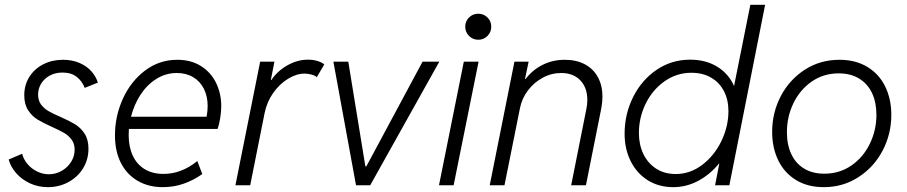

<svg xmlns="http://www.w3.org/2000/svg" viewBox="-20 -772 3780 800"><path d="M16.1 -107.4 72.3 -131.3Q78.1 -107.9 94.7 -88.4Q111.3 -68.8 134.8 -57.4Q158.2 -45.9 183.6 -45.9Q211.9 -45.9 236.6 -59.8Q261.2 -73.7 276.1 -97.2Q291 -120.6 291 -147.9Q291 -172.9 278.6 -189.9Q266.1 -207 247.3 -218Q228.5 -229 196.8 -243.2Q158.7 -260.3 136 -274.2Q113.3 -288.1 97.2 -312.7Q81.1 -337.4 81.1 -375Q81.1 -418 102.3 -451.7Q123.5 -485.4 160.4 -504.2Q197.3 -522.9 242.2 -522.9Q281.2 -522.9 311.8 -509.5Q342.3 -496.1 361.3 -474.4Q380.4 -452.6 387.7 -427.7L333 -405.8Q322.8 -433.1 300 -451.4Q277.3 -469.7 240.2 -469.7Q210.9 -469.7 187.7 -457.3Q164.6 -444.8 151.6 -423.8Q138.7 -402.8 138.7 -377.9Q138.7 -353 151.1 -336.4Q163.6 -319.8 182.1 -309.1Q200.7 -298.3 232.4 -284.7Q270 -268.1 293.2 -253.9Q316.4 -239.7 332.5 -215.1Q348.6 -190.4 348.6 -152.3Q348.6 -107.4 326.2 -70.8Q303.7 -34.2 264.9 -13.2Q226.1 7.8 179.7 7.8Q139.2 7.8 105 -8.1Q70.8 -23.9 47.6 -50.3Q24.4 -76.7 16.1 -107.4Z M459 -208Q459 -288.6 492.2 -361.1Q525.4 -433.6 584.7 -478.3Q644 -522.9 718.8 -522.9Q775.4 -522.9 816.9 -497.1Q858.4 -471.2 880.1 -427Q901.9 -382.8 901.9 -329.1Q901.9 -305.7 897.2 -278.1Q892.6 -250.5 886.7 -234.9H517.1Q516.1 -218.3 516.1 -209.5Q516.1 -160.6 533 -124Q549.8 -87.4 582.5 -67.4Q615.2 -47.4 661.1 -47.4Q736.3 -47.4 802.2 -101.1L822.8 -46.9Q788.6 -22 746.8 -7.1Q705.1 7.8 658.7 7.8Q598.6 7.8 553.5 -18.6Q508.3 -44.9 483.6 -93.5Q459 -142.1 459 -208ZM840.8 -285.6Q845.2 -309.1 845.2 -330.1Q845.2 -370.6 829.6 -401.9Q814 -433.1 784.9 -450.4Q755.9 -467.8 716.8 -467.8Q670.4 -467.8 631.3 -443.1Q592.3 -418.5 565.4 -377.2Q538.6 -335.9 525.9 -285.6Z M1064 -515.1H1123.5L1108.4 -438.5H1110.4Q1136.7 -477.1 1178.2 -500.2Q1219.7 -523.4 1263.2 -523.4Q1286.1 -523.4 1304.7 -517.3Q1323.2 -511.2 1331.1 -503.4L1299.8 -450.2Q1294.4 -456.5 1279.3 -460.9Q1264.2 -465.3 1249 -465.3Q1215.3 -465.3 1180.2 -443.8Q1145 -422.4 1118.4 -384.8Q1091.8 -347.2 1082.5 -300.8L1022.5 0H960.9Z M1369.1 -515.1H1431.2L1502.4 -78.6H1506.3L1740.7 -515.1H1810.5L1522.5 0H1463.4Z M1912.6 -515.1H1974.1L1870.1 0H1809.1ZM1918.5 -660.6Q1918.5 -683.6 1934.3 -699.2Q1950.2 -714.8 1972.7 -714.8Q1995.6 -714.8 2011.2 -699.2Q2026.9 -683.6 2026.9 -660.6Q2026.9 -638.2 2011.2 -622.3Q1995.6 -606.4 1972.7 -606.4Q1950.2 -606.4 1934.3 -622.3Q1918.5 -638.2 1918.5 -660.6Z M2123.5 -515.1H2182.6L2167.5 -442.9H2169.9Q2199.2 -481 2241.2 -502Q2283.2 -522.9 2333.5 -522.9Q2381.8 -522.9 2417.2 -503.9Q2452.6 -484.9 2471.4 -450.2Q2490.2 -415.5 2490.2 -369.6Q2490.2 -345.2 2485.4 -320.8L2421.4 0H2359.9L2422.9 -316.4Q2427.2 -336.9 2427.2 -355.5Q2427.2 -406.7 2397.9 -437.3Q2368.7 -467.8 2318.4 -467.8Q2277.3 -467.8 2241 -448Q2204.6 -428.2 2179.4 -394.8Q2154.3 -361.3 2146.5 -321.3L2082 0H2020.5Z M2977.1 -90.3H2975.6Q2938 -44.4 2888.9 -18.3Q2839.8 7.8 2785.2 7.8Q2724.6 7.8 2678.7 -21.2Q2632.8 -50.3 2607.7 -100.8Q2582.5 -151.4 2582.5 -214.8Q2582.5 -296.4 2617.9 -367.4Q2653.3 -438.5 2715.8 -481Q2778.3 -523.4 2855.5 -523.4Q2920.4 -523.4 2968 -494.4Q3015.6 -465.3 3038.6 -413.6L3106.4 -752H3168L3019 0H2959.5ZM3015.1 -309.1Q3015.1 -356.4 2996.3 -392.6Q2977.5 -428.7 2942.6 -448.7Q2907.7 -468.8 2860.8 -468.8Q2799.3 -468.8 2749 -433.3Q2698.7 -397.9 2670.4 -340.1Q2642.1 -282.2 2642.1 -217.8Q2642.1 -169.4 2660.6 -130.6Q2679.2 -91.8 2713.9 -69.3Q2748.5 -46.9 2795.9 -46.9Q2855.5 -46.9 2906 -85.2Q2956.5 -123.5 2985.8 -184.3Q3015.1 -245.1 3015.1 -309.1Z M3197.3 -222.7Q3197.3 -302.7 3233.4 -371.6Q3269.5 -440.4 3333.5 -481.7Q3397.5 -522.9 3477.5 -522.9Q3545.4 -522.9 3594.5 -492.9Q3643.6 -462.9 3668.7 -410.9Q3693.8 -358.9 3693.8 -293.5Q3693.8 -213.4 3657.5 -144.3Q3621.1 -75.2 3556.6 -33.7Q3492.2 7.8 3412.6 7.8Q3344.7 7.8 3296.1 -22.2Q3247.6 -52.2 3222.4 -104.5Q3197.3 -156.7 3197.3 -222.7ZM3631.8 -293.5Q3631.8 -344.7 3613.8 -383.5Q3595.7 -422.4 3560.3 -444.3Q3524.9 -466.3 3474.6 -466.3Q3411.1 -466.3 3362.1 -432.1Q3313 -397.9 3285.9 -341.8Q3258.8 -285.6 3258.8 -221.2Q3258.8 -169.4 3276.9 -130.4Q3294.9 -91.3 3330.1 -69.8Q3365.2 -48.3 3415 -48.3Q3478 -48.3 3527.6 -82.5Q3577.1 -116.7 3604.5 -173.3Q3631.8 -230 3631.8 -293.5Z"/></svg>

Font: Reddit Sans Chocolate Light
Style: Italic
Weight: 300
Italic angle: -11.25°
Designer: Stephen Hutchings
Version: Version 1.013